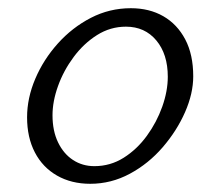

<svg xmlns="http://www.w3.org/2000/svg" viewBox="-20 -436 518 468"><path d="M200 12Q154 12 119 -8Q84 -28 65 -64.5Q46 -101 46 -150Q46 -197 66 -244Q86 -291 121 -330Q156 -369 201.5 -392.5Q247 -416 299 -416Q344 -416 378 -396.5Q412 -377 431.5 -340Q451 -303 451 -250Q451 -208 431 -162.5Q411 -117 376.5 -77Q342 -37 296.5 -12.5Q251 12 200 12ZM210 -31Q249 -31 281.5 -51.5Q314 -72 338 -105Q362 -138 375.5 -176Q389 -214 389 -249Q389 -304 361 -337.5Q333 -371 287 -371Q249 -371 216.5 -350.5Q184 -330 159.5 -297Q135 -264 121.5 -226.5Q108 -189 108 -155Q108 -117 121.5 -89Q135 -61 158 -46Q181 -31 210 -31Z"/></svg>

Font: Junicode VF
Style: Italic
Weight: 400
Italic angle: -11°
Designer: Peter S. Baker
Version: Version 2.209